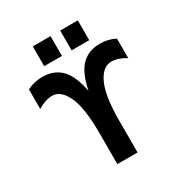

<svg xmlns="http://www.w3.org/2000/svg" viewBox="-213 -1103 1197 1262"><g transform="rotate(-30 386.0 -472.0)"><path d="M606.4 -741.2Q670.9 -741.2 721.7 -713.9V-565.4Q664.1 -601.6 613.3 -601.6Q546.9 -601.6 505.9 -513.7Q464.8 -425.8 464.8 -234.4V2H311.5V-234.4Q311.5 -426.8 270 -514.2Q228.5 -601.6 164.1 -601.6Q113.3 -601.6 53.7 -565.4V-713.9Q106.4 -741.2 170.9 -741.2Q261.7 -741.2 316.4 -681.6Q366.2 -626 387.7 -509.8Q411.1 -626 460.9 -681.6Q515.6 -741.2 606.4 -741.2ZM216.8 -795.9V-946.3H351.6V-795.9ZM424.8 -795.9V-946.3H558.6V-795.9Z"/></g></svg>

Font: Gen Shin Gothic Bold
Style: Bold
Weight: 700
Designer: [Source Han Sans]
Ryoko NISHIZUKA  (kana & ideographs); Paul D. Hunt (Latin, Greek & Cyrillic); Wenlong ZHANG  (bopomofo
Version: Version 1.002.20150607